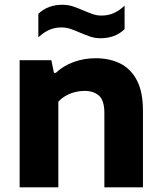

<svg xmlns="http://www.w3.org/2000/svg" viewBox="-20 -806 695 826"><path d="M64.5 0V-547H201L212 -492.5H220Q252.5 -523 297 -539.2Q341.5 -555.5 392 -555.5Q451.5 -555.5 497.2 -532.8Q543 -510 569 -460.2Q595 -410.5 595 -329.5V0H429V-320Q429 -373.5 406.2 -394.2Q383.5 -415 343 -415Q323 -415 302.5 -409.8Q282 -404.5 263.5 -394.2Q245 -384 231 -368.5V0ZM412.5 -641.5Q387.5 -641.5 365.2 -649.5Q343 -657.5 322 -666.5Q302.5 -675 283.8 -681.5Q265 -688 245 -688Q216.5 -688 193 -678Q169.5 -668 145 -645.5V-746.5Q185.5 -785.5 248.5 -785.5Q273.5 -785.5 295.8 -777.8Q318 -770 339 -761Q358.5 -752.5 377.5 -745.8Q396.5 -739 416 -739Q445 -739 468.5 -749.2Q492 -759.5 516 -781.5V-680.5Q475.5 -641.5 412.5 -641.5Z"/></svg>

Font: Encode Sans SemiExpanded
Style: Bold
Weight: 700
Width: 6
Designer: Multiple Designers
Foundry: Impallari Type
Version: Version 3.002